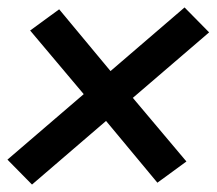

<svg xmlns="http://www.w3.org/2000/svg" viewBox="-41 -598 582 516"><path d="M45 -102 -21 -169 184 -345 40 -516 118 -573 256 -407 455 -578 521 -511 316 -335 460 -164 382 -107 244 -273Z"/></svg>

Font: Iosevka SS18 Semibold
Style: Italic
Weight: 600
Italic angle: -9°
Monospace: yes
Designer: Belleve Invis
Foundry: Belleve Invis
Version: Version 25.1.1; ttfautohint (v1.8.4)